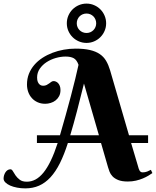

<svg xmlns="http://www.w3.org/2000/svg" viewBox="-100 -1000 866 1066"><path d="M460.9 -206.1H276.9Q256.3 -141.6 232.7 -94.2Q209 -46.9 180.2 -15.6Q151.4 15.6 116.9 30.8Q82.5 45.9 40 45.9Q16.6 45.9 -5.1 41.7Q-26.9 37.6 -43.5 30.3Q-60.1 22.9 -70.1 12.9Q-80.1 2.9 -80.1 -8.8Q-80.1 -17.6 -77.4 -26.6Q-74.7 -35.6 -69.8 -43.2Q-64.9 -50.8 -57.9 -55.4Q-50.8 -60.1 -42 -60.1Q-34.2 -60.1 -28.3 -49.3Q-22.5 -38.6 -13.4 -25.6Q-4.4 -12.7 9.8 -2Q23.9 8.8 48.8 8.8Q74.2 8.8 97.2 -3.4Q120.1 -15.6 141.4 -41.7Q162.6 -67.9 182.1 -108.4Q201.7 -148.9 220.2 -206.1H105V-249H232.9Q249 -303.7 264.4 -359.4Q279.8 -415 293.5 -466.3Q307.1 -517.6 317.9 -562.3Q328.6 -606.9 335.9 -640.1Q326.2 -667.5 309.3 -676.8Q292.5 -686 264.2 -686Q237.8 -686 209.7 -678Q181.6 -669.9 158.7 -655Q135.7 -640.1 120.8 -618.4Q106 -596.7 106 -569.8Q106 -554.2 110.1 -544.9Q114.3 -535.6 119.9 -531Q125.5 -526.4 130.9 -525.1Q136.2 -523.9 139.2 -523.9Q150.9 -523.9 158.9 -528.1Q167 -532.2 173.1 -536.9Q179.2 -541.5 185.1 -545.7Q190.9 -549.8 198.2 -549.8Q203.6 -549.8 210.2 -547.1Q216.8 -544.4 222.4 -538.6Q228 -532.7 231.9 -523.2Q235.8 -513.7 235.8 -500Q235.8 -480.5 228.3 -466.3Q220.7 -452.1 208.7 -442.6Q196.8 -433.1 181.4 -428.5Q166 -423.8 150.9 -423.8Q127.4 -423.8 108.6 -432.4Q89.8 -440.9 76.7 -455.6Q63.5 -470.2 56.6 -489.7Q49.8 -509.3 49.8 -530.8Q49.8 -563 60.5 -590.1Q71.3 -617.2 90.3 -639.4Q109.4 -661.6 135.3 -678.5Q161.1 -695.3 191.2 -706.8Q221.2 -718.3 253.9 -724.1Q286.6 -730 319.8 -730Q366.7 -730 399.2 -722.4Q431.6 -714.8 453.6 -700Q475.6 -685.1 489 -662.4Q502.4 -639.6 511.2 -609.9L616.2 -249H722.2V-206.1H627.9L666 -78.1Q668 -70.8 669.9 -64.5Q671.9 -58.1 674.6 -53.5Q677.2 -48.8 681.4 -45.9Q685.5 -43 691.9 -43Q705.6 -43 717.3 -47.6Q729 -52.2 737.8 -57.1L746.1 -39.1Q737.3 -32.7 723.9 -24.7Q710.4 -16.6 693.1 -9.3Q675.8 -2 654.8 2.9Q633.8 7.8 609.9 7.8Q576.7 7.8 556.4 -0.5Q536.1 -8.8 524.7 -21Q513.2 -33.2 508.1 -46.9Q502.9 -60.5 500 -70.8ZM366.2 -536.1Q346.2 -454.6 327.4 -382.8Q308.6 -311 290 -249H449.2ZM271 -870.6Q271 -893.1 279.5 -913.1Q288.1 -933.1 303 -948Q317.9 -962.9 337.9 -971.4Q357.9 -980 380.4 -980Q402.8 -980 422.6 -971.4Q442.4 -962.9 457.3 -948Q472.2 -933.1 480.7 -913.1Q489.3 -893.1 489.3 -870.6Q489.3 -848.1 480.7 -828.4Q472.2 -808.6 457.3 -793.7Q442.4 -778.8 422.6 -770.3Q402.8 -761.7 380.4 -761.7Q357.9 -761.7 337.9 -770.3Q317.9 -778.8 303 -793.7Q288.1 -808.6 279.5 -828.4Q271 -848.1 271 -870.6ZM326.2 -870.6Q326.2 -859.4 330.3 -849.6Q334.5 -839.8 341.8 -832.5Q349.1 -825.2 359.1 -821Q369.1 -816.9 380.4 -816.9Q391.6 -816.9 401.4 -821Q411.1 -825.2 418.5 -832.5Q425.8 -839.8 429.9 -849.6Q434.1 -859.4 434.1 -870.6Q434.1 -881.8 429.9 -891.8Q425.8 -901.9 418.5 -909.2Q411.1 -916.5 401.4 -920.7Q391.6 -924.8 380.4 -924.8Q369.1 -924.8 359.1 -920.7Q349.1 -916.5 341.8 -909.2Q334.5 -901.9 330.3 -891.8Q326.2 -881.8 326.2 -870.6Z"/></svg>

Font: Berkshire Swash
Style: Regular
Weight: 700
Designer: Astigmatic (AOETI)
Foundry: Astigmatic (AOETI)
Version: Version 1.000